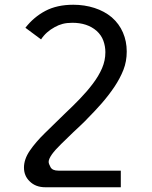

<svg xmlns="http://www.w3.org/2000/svg" viewBox="-20 -581 640 809"><path d="M171 208Q130 208 105 183Q81 160 81 125Q81 90 105.5 54Q130 18 169.5 -20.5Q209 -59 252 -101Q286 -133 316 -164Q346 -195 371 -228Q396 -261 410 -293.5Q424 -326 424 -361Q424 -386 415.5 -409.5Q407 -433 387 -451Q348 -485 285 -485Q262 -485 244.5 -480.5Q227 -476 211 -467Q174 -447 153 -415L87 -464Q122 -509 171 -535Q220 -561 289 -561Q336 -561 378 -547.5Q420 -534 451 -508Q482 -481 498 -444Q514 -407 514 -364Q514 -322 500 -286.5Q486 -251 462 -215Q437 -178 408 -145Q379 -112 349 -82Q340 -72 322 -55Q304 -38 289 -24Q263 1 237.5 26Q212 51 199 69Q185 89 185 101Q185 109 193 123.5Q201 138 226 138H489V208Z"/></svg>

Font: PlemolJP35 Console
Style: Regular
Weight: 400
Version: v2.0.3; ttfautohint (v1.8.4.7-5d5b-dirty) -l 6 -r 45 -G 200 